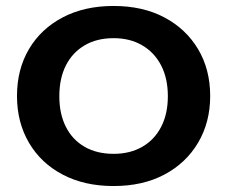

<svg xmlns="http://www.w3.org/2000/svg" viewBox="-20 -614 762 644"><path d="M361 10Q263 10 190 -28.5Q117 -67 77 -135.5Q37 -204 37 -292Q37 -381 77 -449Q117 -517 190 -555.5Q263 -594 361 -594Q459 -594 531.5 -555.5Q604 -517 644.5 -449Q685 -381 685 -292Q685 -204 644.5 -135.5Q604 -67 531.5 -28.5Q459 10 361 10ZM361 -98Q416 -98 457 -121.5Q498 -145 520.5 -188.5Q543 -232 543 -291Q543 -351 520.5 -394.5Q498 -438 457 -462Q416 -486 361 -486Q305 -486 264 -462Q223 -438 201 -394.5Q179 -351 179 -291Q179 -232 201 -188.5Q223 -145 264 -121.5Q305 -98 361 -98Z"/></svg>

Font: Rokkitt
Style: Bold
Weight: 700
Designer: Vernon Adams
Foundry: Vernon Adams
Version: Version 3.103